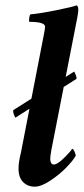

<svg xmlns="http://www.w3.org/2000/svg" viewBox="-20 -700 318 728"><path d="M142.1 -546.9Q143.1 -552.7 145.5 -564.7Q147.9 -576.7 149.4 -585.2Q150.9 -593.8 150.9 -598.6Q150.9 -617.2 91.3 -617.2Q89.4 -620.1 90.8 -631.3Q92.3 -642.6 95.2 -645.5Q132.8 -648.9 192.9 -661.1Q252.9 -673.3 271 -679.7Q276.9 -676.3 276.9 -661.1Q276.9 -648.9 264.2 -587.9L174.3 -128.9Q170.4 -105.5 170.4 -96.7Q170.4 -88.9 173.8 -82.5Q177.2 -76.2 184.1 -76.2Q197.8 -76.2 223.4 -101.6Q249 -127 253.4 -135.7Q257.8 -135.7 262.5 -125.5Q267.1 -115.2 267.1 -109.4Q257.8 -92.3 231.9 -65.4Q206.1 -38.6 171.1 -15.4Q136.2 7.8 111.8 7.8Q85.4 7.8 67.9 -9.3Q50.3 -26.4 50.3 -61.5Q50.3 -85 59.1 -120.1ZM31.7 -283.2 261.2 -428.7Q265.1 -421.9 268.6 -412.1Q272 -402.3 269 -400.4L38.6 -253.9Q34.2 -259.8 31.2 -270.5Q28.3 -281.2 31.7 -283.2Z"/></svg>

Font: Amiri
Style: Bold Slanted
Weight: 700
Italic angle: 9°
Designer: Khaled Hosny
Version: Version 000.107